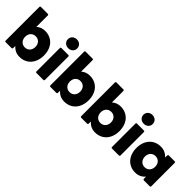

<svg xmlns="http://www.w3.org/2000/svg" viewBox="181 -1991 3204 3204"><g transform="rotate(45 1783.0 -389.5)"><path d="M418 53C582 53 692 -70 692 -253C692 -436 582 -558 418 -558C356 -558 304 -538 264 -501V-772C264 -783 257 -790 246 -790H82C71 -790 64 -783 64 -772V24C64 35 71 42 82 42H221C232 42 240 35 240 24L242 -28C284 24 344 53 418 53ZM248 -253C248 -330 297 -383 369 -383C441 -383 490 -330 490 -253C490 -176 441 -122 369 -122C297 -122 248 -176 248 -253Z M891 -625C953 -625 1001 -666 1001 -728C1001 -790 953 -832 891 -832C829 -832 781 -790 781 -728C781 -666 829 -625 891 -625ZM791 -530V24C791 35 798 42 809 42H973C984 42 991 35 991 24V-530C991 -540 984 -547 973 -547H809C798 -547 791 -540 791 -530Z M1474 53C1638 53 1748 -70 1748 -253C1748 -436 1638 -558 1474 -558C1412 -558 1360 -538 1320 -501V-772C1320 -783 1313 -790 1302 -790H1138C1127 -790 1120 -783 1120 -772V24C1120 35 1127 42 1138 42H1277C1288 42 1296 35 1296 24L1298 -28C1340 24 1400 53 1474 53ZM1304 -253C1304 -330 1353 -383 1425 -383C1497 -383 1546 -330 1546 -253C1546 -176 1497 -122 1425 -122C1353 -122 1304 -176 1304 -253Z M2201 53C2365 53 2475 -70 2475 -253C2475 -436 2365 -558 2201 -558C2139 -558 2087 -538 2047 -501V-772C2047 -783 2040 -790 2029 -790H1865C1854 -790 1847 -783 1847 -772V24C1847 35 1854 42 1865 42H2004C2015 42 2023 35 2023 24L2025 -28C2067 24 2127 53 2201 53ZM2031 -253C2031 -330 2080 -383 2152 -383C2224 -383 2273 -330 2273 -253C2273 -176 2224 -122 2152 -122C2080 -122 2031 -176 2031 -253Z M2674 -625C2736 -625 2784 -666 2784 -728C2784 -790 2736 -832 2674 -832C2612 -832 2564 -790 2564 -728C2564 -666 2612 -625 2674 -625ZM2574 -530V24C2574 35 2581 42 2592 42H2756C2767 42 2774 35 2774 24V-530C2774 -540 2767 -547 2756 -547H2592C2581 -547 2574 -540 2574 -530Z M3147 53C3222 53 3281 24 3324 -28L3326 24C3326 35 3334 42 3344 42H3483C3494 42 3501 35 3501 24V-530C3501 -540 3494 -547 3483 -547H3344C3334 -547 3326 -541 3326 -530L3324 -478C3281 -529 3222 -558 3147 -558C2983 -558 2873 -436 2873 -253C2873 -70 2983 53 3147 53ZM3075 -253C3075 -330 3124 -383 3196 -383C3268 -383 3317 -330 3317 -253C3317 -176 3268 -122 3196 -122C3124 -122 3075 -176 3075 -253Z"/></g></svg>

Font: LINE Seed JP App_OTF ExtraBold
Style: Regular
Weight: 800
Designer: LINE & Fontrix & Fontworks
Version: Version 1.013